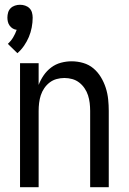

<svg xmlns="http://www.w3.org/2000/svg" viewBox="-20 -785 540 805"><path d="M53 -562 13 -601Q26 -613 35 -628Q44 -643 50 -660Q41 -661 33.5 -665.5Q26 -670 20.5 -677.5Q15 -685 13 -694Q11 -703 11 -711Q11 -722 14 -732.5Q17 -743 24.5 -750.5Q32 -758 42.5 -761.5Q53 -765 64 -765Q75 -765 85.5 -761.5Q96 -758 103.5 -750.5Q111 -743 114 -732.5Q117 -722 117 -711Q117 -691 113 -670Q109 -649 101 -630Q93 -611 81 -593.5Q69 -576 53 -562ZM64 0V-520H142V-429Q150 -450 163 -469Q176 -488 194.5 -502Q213 -516 235.5 -522Q258 -528 280 -528Q305 -528 329 -521Q353 -514 371.5 -498.5Q390 -483 403 -461.5Q416 -440 423.5 -416.5Q431 -393 433.5 -368.5Q436 -344 436 -320V0H358V-320Q358 -337 356 -353.5Q354 -370 349 -385.5Q344 -401 334.5 -415Q325 -429 312 -439Q299 -449 283 -453.5Q267 -458 250 -458Q233 -458 217 -453.5Q201 -449 188 -439Q175 -429 165.5 -415Q156 -401 151 -385.5Q146 -370 144 -353.5Q142 -337 142 -320V0Z"/></svg>

Font: Zed Sans
Style: Regular
Weight: 400
Designer: Belleve Invis
Foundry: Belleve Invis
Version: Version 1.0.0; ttfautohint (v1.8.4)